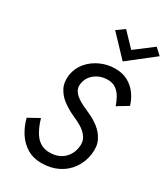

<svg xmlns="http://www.w3.org/2000/svg" viewBox="-230 -1052 1014 1162"><g transform="rotate(30 277.0 -470.5)"><path d="M119 -226Q128 -195 140.5 -167Q153 -139 170 -117.5Q187 -96 211 -83.5Q235 -71 268 -71Q306 -71 335 -85Q364 -99 382.5 -124.5Q401 -150 407 -183Q415 -226 396.5 -255Q378 -284 345.5 -303.5Q313 -323 277 -338Q240 -355 204.5 -381Q169 -407 149 -445Q129 -483 136 -536Q144 -588 177 -627Q210 -666 258.5 -688Q307 -710 361 -710Q413 -710 451 -688.5Q489 -667 513.5 -632.5Q538 -598 549 -559L475 -514Q465 -543 450.5 -569Q436 -595 413 -612Q390 -629 354 -629Q322 -629 294 -616.5Q266 -604 247 -581.5Q228 -559 223 -529Q218 -503 228 -483Q238 -463 258 -447.5Q278 -432 303.5 -419.5Q329 -407 355 -396Q394 -379 428.5 -352Q463 -325 482.5 -285.5Q502 -246 494 -190Q486 -132 454 -86.5Q422 -41 371.5 -16Q321 9 256 9Q199 9 156 -17Q113 -43 85 -86.5Q57 -130 43 -184ZM510 -950 554 -909 376 -770 242 -911 296 -950 386 -856Z"/></g></svg>

Font: Jost
Style: Italic
Weight: 400
Italic angle: -5°
Version: Version 3.710